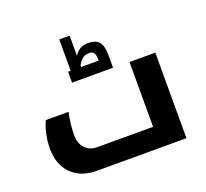

<svg xmlns="http://www.w3.org/2000/svg" viewBox="-126 -893 1119 1044"><g transform="rotate(-20 433.5 -370.5)"><path d="M264.2 0Q171.9 0 118.4 -53.7Q64.9 -107.4 64.9 -201.2Q64.9 -238.8 73.7 -281.5Q82.5 -324.2 97.2 -354H229Q213.9 -289.1 213.9 -223.1Q213.9 -176.8 239.7 -148.4Q265.6 -120.1 308.1 -120.1H632.8V-495.1H782.2V0ZM300.8 -559.6H315.9V-741.2H376V-624.5Q403.3 -669.4 455.1 -669.4Q499.5 -669.4 518.8 -646.2Q538.1 -623 538.1 -572.3V-496.6H300.8ZM478 -559.6V-564.5Q478 -590.8 470.2 -603.5Q462.4 -616.2 443.8 -616.2Q418.5 -616.2 403.1 -603Q387.7 -589.8 377 -570.3L376 -559.6Z"/></g></svg>

Font: DroidArabicKufi-Bold
Style: Bold
Weight: 700
Designer: Pascal Zoghbi
Foundry: Ascender Corporation
Version: Version 1.00